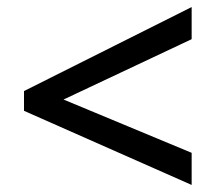

<svg xmlns="http://www.w3.org/2000/svg" viewBox="-20 -634 612 544"><path d="M523 -110 48 -320V-376L523 -614V-523L160 -352L523 -201Z"/></svg>

Font: Noto Sans Vithkuqi Medium
Style: Regular
Weight: 500
Version: Version 1.001